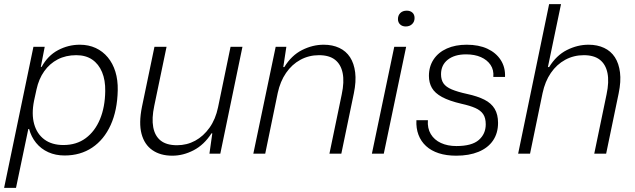

<svg xmlns="http://www.w3.org/2000/svg" viewBox="-28 -749 3098 936"><path d="M-8 167 135 -521H190L171 -423H175Q205 -478 255 -504.5Q305 -531 361 -531Q404 -531 438.5 -515Q473 -499 497.5 -469.5Q522 -440 534.5 -399.5Q547 -359 546 -309Q544 -211 511.5 -139.5Q479 -68 421.5 -29.5Q364 9 287 9Q243 9 207.5 -7Q172 -23 148 -52.5Q124 -82 114 -120H110L50 167ZM281 -42Q345 -42 390 -75.5Q435 -109 459.5 -168Q484 -227 485 -305Q486 -358 469.5 -397.5Q453 -437 421.5 -458.5Q390 -480 344 -480Q293 -480 253.5 -459.5Q214 -439 187.5 -401.5Q161 -364 150 -313L138 -258Q125 -193 138.5 -144.5Q152 -96 188.5 -69Q225 -42 281 -42Z M812 10Q754 10 715 -17Q676 -44 662 -96.5Q648 -149 664 -228L725 -521H784L724 -233Q711 -172 719 -129Q727 -86 755.5 -63.5Q784 -41 835 -41Q883 -41 923.5 -63Q964 -85 993.5 -126.5Q1023 -168 1035 -226L1096 -521H1154L1046 0H993L1007 -99H1003Q967 -43 916 -16.5Q865 10 812 10Z M1207 0 1316 -521H1368L1353 -422H1358Q1393 -479 1444.5 -505Q1496 -531 1550 -531Q1593 -531 1626 -515.5Q1659 -500 1678.5 -470Q1698 -440 1703.5 -396Q1709 -352 1697 -294L1636 0H1578L1638 -289Q1651 -350 1642.5 -392.5Q1634 -435 1605.5 -457.5Q1577 -480 1527 -480Q1478 -480 1436.5 -457.5Q1395 -435 1366.5 -393.5Q1338 -352 1326 -296L1265 0Z M1785 0 1894 -521H1952L1843 0ZM1950 -620Q1933 -620 1922.5 -630Q1912 -640 1912 -656Q1912 -674 1923.5 -685.5Q1935 -697 1955 -697Q1972 -697 1982.5 -687.5Q1993 -678 1993 -661Q1993 -643 1981 -631.5Q1969 -620 1950 -620Z M2196 10Q2148 10 2111 -2Q2074 -14 2049 -37Q2024 -60 2012 -92Q2000 -124 2002 -163H2058Q2055 -124 2072 -95.5Q2089 -67 2121.5 -52Q2154 -37 2197 -37Q2272 -37 2306 -66.5Q2340 -96 2340 -143Q2340 -174 2327.5 -192.5Q2315 -211 2289 -222.5Q2263 -234 2222 -243Q2162 -257 2127 -276Q2092 -295 2077.5 -320.5Q2063 -346 2063 -379Q2063 -425 2086 -459.5Q2109 -494 2150.5 -512.5Q2192 -531 2247 -531Q2306 -531 2348 -511.5Q2390 -492 2413 -456.5Q2436 -421 2434 -374H2377Q2380 -408 2363.5 -432.5Q2347 -457 2316.5 -470.5Q2286 -484 2244 -484Q2188 -484 2155 -458Q2122 -432 2122 -387Q2122 -360 2134 -342.5Q2146 -325 2174.5 -313Q2203 -301 2249 -291Q2300 -280 2333.5 -263Q2367 -246 2383.5 -218.5Q2400 -191 2400 -150Q2400 -100 2375.5 -64Q2351 -28 2305 -9Q2259 10 2196 10Z M2498 0 2649 -729H2707L2643 -422H2649Q2684 -479 2735.5 -505Q2787 -531 2841 -531Q2884 -531 2917 -515.5Q2950 -500 2969.5 -470Q2989 -440 2994.5 -396Q3000 -352 2988 -294L2927 0H2869L2929 -289Q2942 -350 2933.5 -392.5Q2925 -435 2896.5 -457.5Q2868 -480 2818 -480Q2769 -480 2727.5 -457.5Q2686 -435 2657.5 -393.5Q2629 -352 2617 -295L2556 0Z"/></svg>

Font: Mona Sans ExtraLight Light
Style: Italic
Weight: 300
Italic angle: -11.6951°
Version: Version 2.000